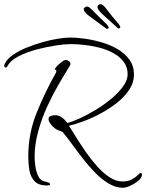

<svg xmlns="http://www.w3.org/2000/svg" viewBox="-65 -868 693 910"><path d="M497 -733Q496 -733 493 -735Q455 -770 425 -796.5Q395 -823 397 -837Q397 -842 404 -846Q408 -849 412 -848Q419 -848 426 -841Q433 -834 439 -826Q450 -811 463.5 -794.5Q477 -778 488.5 -765Q500 -752 503 -746Q505 -742 505 -737Q505 -736 502 -734.5Q499 -733 497 -733ZM443 -731Q442 -731 438 -733Q397 -764 364.5 -787Q332 -810 332 -824Q332 -830 338 -834Q343 -837 346 -837Q354 -837 361 -831Q368 -825 375 -818Q388 -804 403.5 -789Q419 -774 431.5 -762Q444 -750 447 -745Q450 -741 450 -736Q450 -735 447.5 -733Q445 -731 443 -731ZM518 22Q484 22 451 2.5Q418 -17 387 -48.5Q356 -80 328 -116Q300 -152 275.5 -186Q251 -220 231 -243Q224 -246 212 -250.5Q200 -255 195 -260Q186 -266 175.5 -279.5Q165 -293 165 -304Q165 -315 176 -318.5Q187 -322 195 -322Q214 -322 229.5 -310.5Q245 -299 254 -285Q278 -291 314 -307.5Q350 -324 389.5 -348Q429 -372 463 -400.5Q497 -429 518.5 -458.5Q540 -488 540 -516Q540 -551 520.5 -576Q501 -601 470 -617.5Q439 -634 402.5 -643Q366 -652 331 -655.5Q296 -659 270 -659Q243 -659 199.5 -652.5Q156 -646 109 -633.5Q62 -621 24.5 -602Q-13 -583 -28 -558Q-29 -555 -31.5 -551.5Q-34 -548 -39 -548Q-42 -548 -43.5 -551Q-45 -554 -45 -556Q-45 -558 -44 -561Q-43 -564 -42 -566Q-31 -589 -3.5 -608Q24 -627 60.5 -642Q97 -657 136 -668Q175 -679 209.5 -684.5Q244 -690 267 -690Q298 -690 337.5 -684.5Q377 -679 418 -667Q459 -655 493.5 -634.5Q528 -614 549 -584.5Q570 -555 570 -514Q570 -477 548 -443.5Q526 -410 491 -382Q456 -354 414.5 -331.5Q373 -309 333 -294Q293 -279 262 -272Q276 -249 297 -215.5Q318 -182 343 -146Q368 -110 396.5 -78.5Q425 -47 455 -27.5Q485 -8 515 -8Q543 -8 560.5 -18Q578 -28 588 -38Q598 -48 600 -48Q608 -48 608 -40Q608 -26 590.5 -11.5Q573 3 552 12.5Q531 22 518 22ZM157 11Q117 11 98 -10Q79 -31 74 -62.5Q69 -94 69 -126Q69 -235 108.5 -333Q148 -431 200 -523Q202 -527 202 -530Q202 -535 201.5 -536Q201 -537 200 -537Q192 -537 196.5 -544Q201 -551 211 -560.5Q221 -570 231 -577Q241 -584 245 -584Q253 -584 261 -578.5Q269 -573 269 -564Q269 -560 252 -533Q235 -506 209.5 -462Q184 -418 158.5 -362.5Q133 -307 116 -245.5Q99 -184 99 -123Q99 -107 102.5 -81Q106 -55 116 -33.5Q126 -12 147 -8Q152 -7 162 -4Q172 -1 173 6Q171 10 166 10.5Q161 11 157 11ZM443 -731Q442 -731 438 -733Q397 -764 364.5 -787Q332 -810 332 -824Q332 -830 338 -834Q343 -837 346 -837Q354 -837 361 -831Q368 -825 375 -818Q388 -804 403.5 -789Q419 -774 431.5 -762Q444 -750 447 -745Q450 -741 450 -736Q450 -735 447.5 -733Q445 -731 443 -731Z"/></svg>

Font: Licorice
Style: Regular
Weight: 400
Designer: Robert E. Leuschke
Foundry: Robert E. Leuschke
Version: Version 1.010; ttfautohint (v1.8.3)